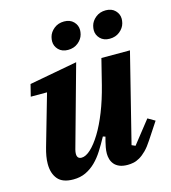

<svg xmlns="http://www.w3.org/2000/svg" viewBox="-112 -833 831 935"><g transform="rotate(-15 303.5 -365.5)"><path d="M143 12Q89 12 65 -16.5Q41 -45 41 -93Q41 -112 44.5 -132Q48 -152 54 -173L128 -431H46L61 -491L303 -536L189 -126Q186 -114 186 -105Q186 -80 209 -80Q230 -80 255 -103Q280 -126 305.5 -167.5Q331 -209 354 -267Q377 -325 395 -396L427 -524H571L459 -76L477 -68L567 -182L603 -161L547 -76Q529 -48 511.5 -30.5Q494 -13 477.5 -3.5Q461 6 446 9Q431 12 417 12Q392 12 375.5 5Q359 -2 349.5 -13.5Q340 -25 336 -39Q332 -53 332 -67Q332 -82 335 -98.5Q338 -115 341 -126L347 -149L335 -153Q316 -118 297 -88Q278 -58 255.5 -36Q233 -14 205.5 -1Q178 12 143 12ZM281 -604Q251 -604 233.5 -622Q216 -640 216 -664Q216 -674 219 -686Q225 -709 246 -726Q267 -743 297 -743Q327 -743 344.5 -725Q362 -707 362 -683Q362 -673 359 -661Q353 -638 332 -621Q311 -604 281 -604ZM491 -604Q461 -604 443.5 -622Q426 -640 426 -664Q426 -674 429 -686Q435 -709 456 -726Q477 -743 507 -743Q537 -743 554.5 -725Q572 -707 572 -683Q572 -673 569 -661Q563 -638 542 -621Q521 -604 491 -604Z"/></g></svg>

Font: IBM Plex Serif
Style: Bold Italic
Weight: 700
Italic angle: -14°
Designer: Mike Abbink, Paul van der Laan, Pieter van Rosmalen
Foundry: Bold Monday
Version: Version 3.001